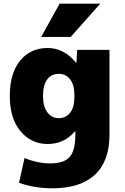

<svg xmlns="http://www.w3.org/2000/svg" viewBox="-20 -790 676 1040"><path d="M363 -590H203L303 -770H523ZM388 -80H387Q329 -10 238 -10Q149 -10 91 -79.5Q33 -149 33 -270Q33 -393 89 -461.5Q145 -530 238 -530Q327 -530 392 -450H394L398 -520H573V-60Q573 83 494 156.5Q415 230 263 230Q167 230 83 200L113 66Q183 95 253 95Q326 95 357 60.5Q388 26 388 -60ZM213 -270Q213 -213 236.5 -181.5Q260 -150 298 -150Q337 -150 360 -179.5Q383 -209 383 -265V-275Q383 -330 360 -360Q337 -390 298 -390Q258 -390 235.5 -359.5Q213 -329 213 -270Z"/></svg>

Font: Mplus 1p Black
Style: Regular
Weight: 900
Version: Version 1.061